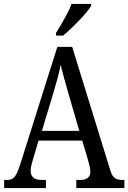

<svg xmlns="http://www.w3.org/2000/svg" viewBox="-20 -951 649 971"><path d="M263 -784V-771H299C349 -812 420 -886 441 -921V-931H342C325 -886 292 -831 263 -784ZM1 0H212V-41H190C152 -41 135 -58 135 -88C135 -103 141 -126 146 -142L175 -240H396L427 -135C432 -116 437 -95 437 -83C437 -56 420 -41 386 -41H366V0H609V-41H600C565 -41 549 -52 538 -89L345 -714H270L82 -119C61 -55 48 -41 16 -41H1ZM192 -289 251 -485C267 -538 279 -583 287 -623C296 -583 310 -535 327 -475L381 -289Z"/></svg>

Font: Noto Serif Bengali Condensed
Style: Regular
Weight: 400
Width: 3
Designer: Juan Bruce, Universal Thirst, Indian Type Foundry and the Monotype Design Team.
Foundry: Monotype Imaging Inc.
Version: Version 2.003